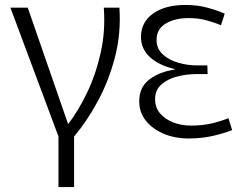

<svg xmlns="http://www.w3.org/2000/svg" viewBox="-20 -551 990 775"><path d="M216 204V0L22 -520H92L255 -50Q296 -103 331.5 -177Q367 -251 386.5 -338.5Q406 -426 399 -520H462Q469 -416 444 -320Q419 -224 374.5 -142Q330 -60 279 0V204Z M741 8Q686 8 641 -11Q596 -30 569 -63.5Q542 -97 542 -142Q542 -200 584 -231Q626 -262 685 -270V-272Q620 -288 584.5 -321Q549 -354 549 -402Q549 -461 597.5 -496Q646 -531 728 -531Q777 -531 817 -520Q857 -509 887 -496L872 -449Q847 -460 813.5 -469Q780 -478 742 -478Q686 -478 649 -456Q612 -434 612 -390Q612 -354 637.5 -331Q663 -308 700.5 -297.5Q738 -287 774 -287H817L818 -252H772Q735 -252 696.5 -242.5Q658 -233 632 -210.5Q606 -188 606 -151Q606 -117 626 -93.5Q646 -70 679 -57Q712 -44 751 -44Q798 -44 837 -53.5Q876 -63 902 -74L917 -26Q888 -14 841.5 -3Q795 8 741 8Z"/></svg>

Font: Murecho Light
Style: Regular
Weight: 300
Designer: Neil Summerour
Foundry: Positype
Version: Version 1.010; ttfautohint (v1.8.3)